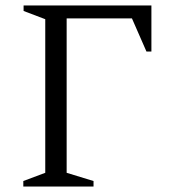

<svg xmlns="http://www.w3.org/2000/svg" viewBox="-20 -680 630 700"><path d="M65 0V-20L145 -50V-610L66 -640V-660H532V-492H514L461 -613H223V-50L321 -20V0Z"/></svg>

Font: Spectral Light
Style: Regular
Weight: 300
Designer: Jean-Baptiste Levee
Foundry: Production Type
Version: Version 2.001